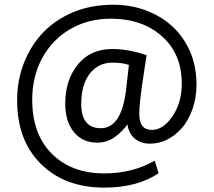

<svg xmlns="http://www.w3.org/2000/svg" viewBox="-20 -749 926 832"><path d="M417 -193.4Q505.4 -193.4 525.9 -356.4Q530.3 -391.1 538.6 -467.8Q510.7 -477.5 466.8 -477.5Q422.9 -477.5 391.6 -452.6Q332 -404.8 332 -299.1Q332 -193.4 417 -193.4ZM432.1 64Q261.2 64 157.7 -38.1Q54.2 -140.1 54.2 -314.9Q54.2 -401.9 84.7 -478.5Q115.2 -555.2 168.7 -610.1Q222.2 -665 298.8 -696.8Q375.5 -728.5 472.2 -728.5Q568.8 -728.5 651.9 -686.5Q734.9 -644.5 783.2 -565.4Q831.5 -486.3 831.5 -382.8Q831.5 -325.7 814.2 -276.4Q796.9 -227.1 768.6 -194.8Q708 -126.5 629.9 -126.5Q590.3 -126.5 564 -148.4Q537.6 -170.4 532.2 -210Q510.3 -178.7 477.1 -154.8Q443.8 -130.9 401.4 -130.9Q337.9 -130.9 300.3 -176.5Q262.7 -222.2 262.7 -300.8Q262.7 -401.9 317.1 -469.2Q371.6 -536.6 466.8 -536.6Q536.6 -536.6 615.2 -509.8Q611.3 -485.4 604.5 -439.5Q582.5 -297.4 583.5 -255.4Q583.5 -186 637.7 -186Q687 -186 727.3 -244.9Q767.6 -303.7 767.6 -386.2Q767.6 -515.6 681.9 -591.8Q596.2 -668 460 -668Q361.8 -668 283.9 -622.6Q206.1 -577.1 162.8 -497.1Q119.6 -417 119.6 -316.9Q119.6 -167.5 204.8 -82.5Q290 2.4 432.6 2.4Q554.2 2.4 650.4 -52.7L667.5 1.5Q574.7 64 432.1 64Z"/></svg>

Font: Oxygen
Style: Normal
Weight: 400
Designer: Vernon Adams
Foundry: Vernon Adams
Version: Version Release 0.2.2 webfont; ttfautohint (v0.8.52-bc40) -l